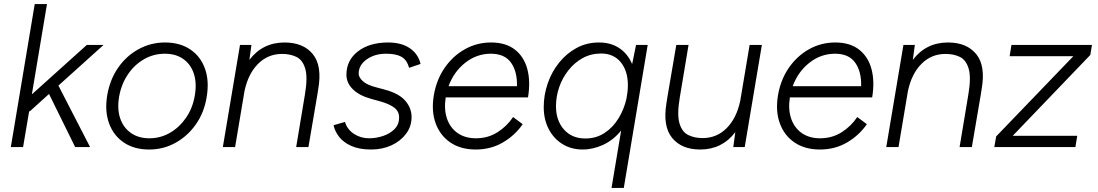

<svg xmlns="http://www.w3.org/2000/svg" viewBox="-20 -720 5377 940"><path d="M33 0 150 -700H210L136 -258L405 -500H487L266 -301L421 0H348L220 -260L125 -174L123 -177L93 0Z M710 12Q637 12 586.5 -22Q536 -56 514 -116Q492 -176 505 -254Q518 -330 558 -388Q598 -446 658 -479Q718 -512 788 -512Q861 -512 911.5 -478Q962 -444 983.5 -384Q1005 -324 992 -246Q980 -170 939.5 -112Q899 -54 839.5 -21Q780 12 710 12ZM711 -43Q766 -43 812.5 -70Q859 -97 891.5 -144.5Q924 -192 934 -254Q944 -314 929 -359.5Q914 -405 877.5 -431Q841 -457 787 -457Q732 -457 685 -430Q638 -403 606 -355.5Q574 -308 563 -246Q553 -186 568.5 -140.5Q584 -95 621 -69Q658 -43 711 -43Z M1071 0 1155 -500H1211L1201 -427Q1266 -512 1373 -512Q1465 -512 1511.5 -455Q1558 -398 1538 -284L1534 -258L1490 0H1430L1473 -258Q1487 -341 1474.5 -383.5Q1462 -426 1432 -441Q1402 -456 1361 -456Q1292 -456 1243.5 -407.5Q1195 -359 1177 -274L1131 0Z M1797 12Q1739 12 1700 -5.5Q1661 -23 1640 -50.5Q1619 -78 1613 -107L1669 -123Q1680 -86 1713 -64.5Q1746 -43 1787 -43Q1822 -43 1856 -54.5Q1890 -66 1912 -88.5Q1934 -111 1934 -145Q1934 -174 1911.5 -192Q1889 -210 1844 -223L1797 -236Q1739 -252 1707.5 -283Q1676 -314 1676 -354Q1676 -425 1732.5 -468.5Q1789 -512 1880 -512Q1946 -512 1987 -483.5Q2028 -455 2039 -407L1983 -388Q1972 -427 1945.5 -442Q1919 -457 1870 -457Q1814 -457 1775 -429Q1736 -401 1736 -360Q1736 -341 1756.5 -322.5Q1777 -304 1820 -293L1861 -282Q1933 -263 1964 -227Q1995 -191 1995 -147Q1995 -101 1968 -65Q1941 -29 1896.5 -8.5Q1852 12 1797 12Z M2309 12Q2236 12 2185.5 -22Q2135 -56 2113 -116Q2091 -176 2104 -254Q2117 -330 2157 -388Q2197 -446 2256 -479Q2315 -512 2384 -512Q2456 -512 2500.5 -477.5Q2545 -443 2561.5 -382.5Q2578 -322 2565 -243H2162Q2153 -184 2168.5 -139Q2184 -94 2220.5 -68.5Q2257 -43 2310 -43Q2369 -43 2415.5 -72.5Q2462 -102 2492 -147L2539 -112Q2501 -57 2442 -22.5Q2383 12 2309 12ZM2176 -298H2511Q2513 -369 2482 -413Q2451 -457 2383 -457Q2314 -457 2258 -413Q2202 -369 2176 -298Z M2833 12Q2777 12 2734 -14.5Q2691 -41 2666.5 -88Q2642 -135 2642 -196Q2642 -255 2661.5 -311.5Q2681 -368 2717 -413Q2753 -458 2802.5 -485Q2852 -512 2913 -512Q2971 -512 3012.5 -484Q3054 -456 3075 -406V-407L3094 -500H3151L3034 200H2974L3021 -81Q2983 -34 2933 -11Q2883 12 2833 12ZM2846 -42Q2899 -42 2940.5 -69.5Q2982 -97 3009 -142Q3036 -187 3047 -237L3052 -269Q3054 -286 3054 -303Q3054 -373 3019 -415.5Q2984 -458 2923 -458Q2873 -458 2832.5 -435.5Q2792 -413 2762.5 -375.5Q2733 -338 2717.5 -292.5Q2702 -247 2702 -200Q2702 -130 2741 -86Q2780 -42 2846 -42Z M3308 -242Q3294 -159 3306.5 -116.5Q3319 -74 3349.5 -59Q3380 -44 3420 -44Q3489 -44 3537.5 -92.5Q3586 -141 3604 -226L3650 -500H3710L3626 0H3570L3580 -73Q3515 12 3408 12Q3317 12 3270.5 -45Q3224 -102 3243 -216L3247 -242L3291 -500H3351Z M3994 12Q3921 12 3870.5 -22Q3820 -56 3798 -116Q3776 -176 3789 -254Q3802 -330 3842 -388Q3882 -446 3941 -479Q4000 -512 4069 -512Q4141 -512 4185.5 -477.5Q4230 -443 4246.5 -382.5Q4263 -322 4250 -243H3847Q3838 -184 3853.5 -139Q3869 -94 3905.5 -68.5Q3942 -43 3995 -43Q4054 -43 4100.5 -72.5Q4147 -102 4177 -147L4224 -112Q4186 -57 4127 -22.5Q4068 12 3994 12ZM3861 -298H4196Q4198 -369 4167 -413Q4136 -457 4068 -457Q3999 -457 3943 -413Q3887 -369 3861 -298Z M4319 0 4403 -500H4459L4449 -427Q4514 -512 4621 -512Q4713 -512 4759.5 -455Q4806 -398 4786 -284L4782 -258L4738 0H4678L4721 -258Q4735 -341 4722.5 -383.5Q4710 -426 4680 -441Q4650 -456 4609 -456Q4540 -456 4491.5 -407.5Q4443 -359 4425 -274L4379 0Z M4848 0 4857 -52 5235 -445H4923L4932 -500H5326L5318 -451L4938 -55H5254L5245 0Z"/></svg>

Font: Figtree Light
Style: Italic
Weight: 300
Italic angle: -9.5°
Foundry: Erik Kennedy
Version: Version 2.001; ttfautohint (v1.8.4.7-5d5b);gftools[0.9.27]